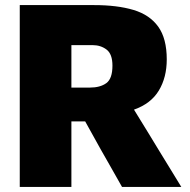

<svg xmlns="http://www.w3.org/2000/svg" viewBox="-20 -733 744 753"><path d="M57.5 0V-713H349.5Q440 -713 503.5 -694Q567 -675 600.5 -628.5Q634 -582 634 -500Q634 -429.5 603 -378Q572 -326.5 505.5 -303L563 -209.5Q583 -176 606.5 -138Q630 -100 652 -63.8Q674 -27.5 691 0H458.5Q436 -40 415.2 -76.5Q394.5 -113 374.5 -148L314 -257H260V0ZM343.5 -556H260V-389.5H332.5Q373 -389.5 397 -407Q421 -424.5 421 -475.5Q421 -521 398 -538.5Q375 -556 343.5 -556Z"/></svg>

Font: Commissioner ExtraBold
Style: Regular
Weight: 800
Designer: Kostas Bartsokas
Foundry: Kostas Bartsokas
Version: Version 1.000; ttfautohint (v1.8.3)